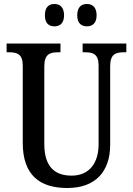

<svg xmlns="http://www.w3.org/2000/svg" viewBox="-20 -932 666 962"><path d="M416 -800C441 -800 464 -814 464 -855C464 -898 441 -912 416 -912C389 -912 367 -898 367 -855C367 -814 389 -800 416 -800ZM253 -800C278 -800 301 -814 301 -855C301 -898 278 -912 253 -912C226 -912 205 -898 205 -855C205 -814 226 -800 253 -800ZM317 10C460 10 532 -74 532 -207V-600C532 -661 560 -670 599 -670H613V-714H394V-670H407C446 -670 474 -661 474 -604V-209C474 -116 428 -52 339 -52C257 -52 202 -94 202 -210V-600C202 -661 231 -670 270 -670H283V-714H13V-670H27C65 -670 94 -661 94 -604V-216C94 -53 181 10 317 10Z"/></svg>

Font: Noto Serif Ethiopic Condensed Medium
Style: Regular
Weight: 500
Width: 3
Designer: Monotype Design Team
Foundry: Monotype Imaging Inc.
Version: Version 2.102